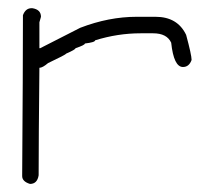

<svg xmlns="http://www.w3.org/2000/svg" viewBox="-20 -473 540 478"><path d="M58.6 -452.6H60.5Q82 -449.2 82 -431.2L78.1 -417.5V-353H80.1L179.7 -403.8Q251 -431.2 320.3 -431.2H367.2Q421.9 -431.2 443.4 -386.2Q457 -335.9 457 -323.7Q450.7 -306.2 435.5 -306.2Q412.6 -306.2 406.2 -366.7Q395.5 -390.1 361.3 -390.1H330.1Q272.9 -390.1 216.8 -372.6Q216.8 -367.7 191.4 -364.7Q191.4 -360.8 168 -353Q168 -349.6 144.5 -339.4Q144 -336.9 99.6 -315.9Q85.9 -304.2 78.1 -304.2Q76.2 -121.1 76.2 -36.6Q72.8 -15.1 54.7 -15.1Q35.2 -21 35.2 -34.7Q37.1 -302.2 37.1 -435.1Q43.5 -452.6 58.6 -452.6Z"/></svg>

Font: CEF Fonts CJK Mono
Style: Regular
Weight: 400
Designer: PartyBoss (派对大魔王)
Version: Release 2.25